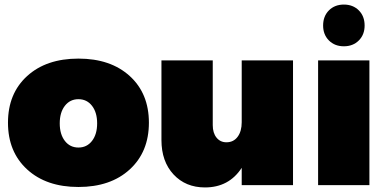

<svg xmlns="http://www.w3.org/2000/svg" viewBox="-20 -812 1695 842"><path d="M99 -478.5Q183 -555 324 -555Q465 -555 549 -478.5Q633 -402 633 -274Q633 -146 549 -69Q465 8 324 8Q183 8 99 -69Q15 -146 15 -274Q15 -402 99 -478.5ZM383.5 -348Q361 -377 324 -377Q287 -377 264.5 -348Q242 -319 242 -271Q242 -223 264.5 -194Q287 -165 324 -165Q361 -165 383.5 -194Q406 -223 406 -271Q406 -319 383.5 -348Z M1040 -547H1265V0H1040V-76Q984 10 879 10Q794 10 741 -47Q688 -104 688 -198V-547H913V-263Q913 -229 929.5 -208.5Q946 -188 973 -188Q1004 -188 1022 -212Q1040 -236 1040 -276Z M1579 -700Q1579 -660 1553.5 -634.5Q1528 -609 1488 -609Q1448 -609 1422.5 -634.5Q1397 -660 1397 -700Q1397 -741 1422.5 -766.5Q1448 -792 1488 -792Q1528 -792 1553.5 -766.5Q1579 -741 1579 -700ZM1375 -547H1600V0H1375Z"/></svg>

Font: MontserratBlack
Style: Regular
Weight: 900
Designer: Julieta Ulanovsky
Foundry: Julieta Ulanovsky
Version: Version 4.000